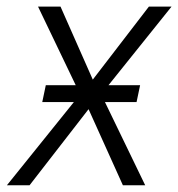

<svg xmlns="http://www.w3.org/2000/svg" viewBox="-30 -548 527 568"><path d="M399.5 0H333.5L232 -225L57.5 0H-9.5L188.5 -246H95L105.5 -296H194L82.5 -528.5H149L244.5 -312.5L410.5 -528.5H477.5L291 -296H384.5L374 -246H280.5Z"/></svg>

Font: Roberto Sans Light
Style: Italic
Weight: 300
Italic angle: -11°
Designer: Google
Version: Version 1.00;June 11, 2020;FontCreator 12.0.0.2522 64-bit; t